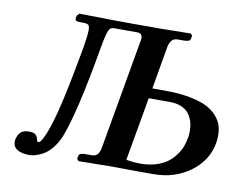

<svg xmlns="http://www.w3.org/2000/svg" viewBox="-73 -746 1072 857"><g transform="rotate(10 462.5 -318.0)"><path d="M590.8 -330.1 540 -42Q574.2 -36.1 605 -36.1Q643.1 -36.1 674.6 -45.9Q706.1 -55.7 726.3 -71Q746.6 -86.4 761.5 -106.9Q776.4 -127.4 783.4 -146.5Q790.5 -165.5 793.9 -185.1Q796.9 -199.7 796.9 -216.8Q796.9 -238.3 791.7 -257.1Q786.6 -275.9 774.7 -293Q762.7 -310.1 739.7 -320.1Q716.8 -330.1 685.1 -330.1ZM585.9 -645Q599.1 -645 618.4 -645.5Q637.7 -646 646 -646Q655.3 -646 683.8 -646.5Q712.4 -647 726.1 -647L732.9 -638.2L730 -623Q728.5 -610.8 699.2 -610.8H672.9Q655.8 -610.8 646.5 -600.8Q637.2 -590.8 632.8 -570.8L599.1 -376H655.8Q720.2 -376 769.5 -366.5Q818.8 -356.9 847.7 -342Q876.5 -327.1 894.5 -305.9Q912.6 -284.7 918.7 -264.2Q924.8 -243.7 924.8 -220.2Q924.8 -201.2 921.9 -185.1Q907.7 -104.5 837.2 -52.2Q766.6 0 669.9 0H586.9L473.1 -1L331.1 1L323.2 -7.8L326.2 -22.9Q327.6 -35.2 356.9 -35.2H383.8Q401.4 -35.2 410.2 -45.2Q418.9 -55.2 422.9 -75.2L509.8 -570.8Q512.2 -578.1 512.2 -588.9Q512.2 -610.8 487.8 -610.8H384.8Q372.1 -610.8 365.7 -604Q359.4 -597.2 353.8 -577.4Q348.1 -557.6 339.8 -509.8Q288.6 -213.4 243.2 -96.2Q229.5 -64 210.4 -40.8Q191.4 -17.6 172.1 -7.1Q152.8 3.4 137.7 7.8Q122.6 12.2 109.9 12.2Q74.2 12.2 54.7 0Q35.2 -12.2 35.2 -35.2Q35.2 -37.1 35.6 -40.3Q36.1 -43.5 36.1 -44.9Q40.5 -65.9 52.5 -78.4Q64.5 -90.8 91.8 -90.8Q112.3 -90.8 120.8 -83Q129.4 -75.2 131.8 -61Q132.3 -57.6 133.1 -55.9Q133.8 -54.2 135.7 -53Q137.7 -51.8 141.1 -51.8Q142.6 -51.8 144.3 -52.7Q146 -53.7 147.9 -56.2Q149.9 -58.6 151.1 -60.3Q152.3 -62 154.5 -65.4Q156.7 -68.8 157.2 -69.8Q180.2 -113.3 203.4 -203.9Q226.6 -294.4 261.2 -483.9Q273.9 -555.2 273.9 -582Q273.9 -599.6 268.3 -605.2Q262.7 -610.8 249 -610.8Q223.6 -610.8 215.8 -612.8Q208 -614.7 208 -622.1V-625L210.9 -639.2L221.2 -647.9Q271 -647.9 293.9 -647Q376 -645 462.9 -645Z"/></g></svg>

Font: Linux Libertine
Style: Bold Italic
Weight: 700
Italic angle: -11.5°
Designer: Philipp H. Poll
Foundry: Philipp H. Poll
Version: Version 4.0.5